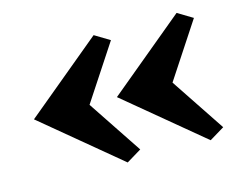

<svg xmlns="http://www.w3.org/2000/svg" viewBox="-79 -667 964 764"><g transform="rotate(-15 403.5 -285.0)"><path d="M701.7 -547.4 763.2 -510.3 614.3 -283.7 763.2 -60.1 701.7 -22.9 385.7 -285.2ZM359.9 -547.4 421.4 -510.3 272.5 -283.7 421.4 -60.1 359.9 -22.9 43.9 -285.2Z"/></g></svg>

Font: Goblin One
Style: Regular
Weight: 400
Designer: Riccardo De Franceschi
Foundry: Sorkin Type Co.
Version: Version 1.001